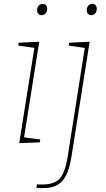

<svg xmlns="http://www.w3.org/2000/svg" viewBox="-20 -742 552 998"><path d="M80 2 160 -502 168 -492 75 -505 77 -520 184 -525 104 -22 99 -29 189 -17 187 -2ZM196 -663Q186 -663 179.5 -670Q173 -677 173 -689Q173 -703 181 -712.5Q189 -722 202 -722Q213 -722 219 -715Q225 -708 225 -696Q225 -682 217 -672.5Q209 -663 196 -663ZM169 234 172 216Q180 217 187 217Q194 217 200 217Q262 217 290 186.5Q318 156 331 77L422 -501L428 -492L337 -505L339 -520L446 -525L351 75Q342 131 325 166.5Q308 202 279 219Q250 236 204 236Q194 236 186 235.5Q178 235 169 234ZM454 -663Q444 -663 437.5 -670Q431 -677 431 -689Q431 -703 439 -712.5Q447 -722 460 -722Q471 -722 477 -715Q483 -708 483 -696Q483 -682 475 -672.5Q467 -663 454 -663Z"/></svg>

Font: Bitter Thin Thin
Style: Italic
Weight: 250
Italic angle: -9°
Version: Version 2.002